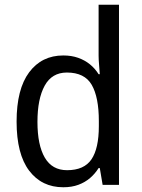

<svg xmlns="http://www.w3.org/2000/svg" viewBox="-20 -780 599 810"><path d="M247 10Q156 10 103 -60Q50 -130 50 -267Q50 -404 103 -475Q156 -546 247 -546Q282 -546 310 -536Q338 -526 359.5 -508.5Q381 -491 396 -467H401Q400 -484 398 -506.5Q396 -529 396 -545V-760H482V0H413L401 -71H396Q381 -47 360 -29Q339 -11 311 -0.5Q283 10 247 10ZM263 -62Q335 -62 366 -108Q397 -154 397 -248V-269Q397 -370 367 -422Q337 -474 262 -474Q199 -474 168.5 -418.5Q138 -363 138 -266Q138 -168 169 -115Q200 -62 263 -62Z"/></svg>

Font: Noto Sans Devanagari SemiCondensed
Style: Regular
Weight: 400
Width: 4
Designer: Jelle Bosma - Monotype Design Team
Foundry: Monotype Imaging Inc.
Version: Version 2.006